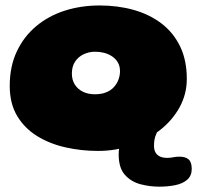

<svg xmlns="http://www.w3.org/2000/svg" viewBox="-20 -536 767 720"><path d="M348 30Q284.5 30 225 16.5Q165.5 3 118.5 -26.2Q71.5 -55.5 44 -101.8Q16.5 -148 16.5 -214Q16.5 -286.5 42.8 -342.5Q69 -398.5 115 -437.2Q161 -476 222.2 -495.8Q283.5 -515.5 353.5 -515.5Q422 -515.5 481.5 -498.8Q541 -482 585.8 -447.8Q630.5 -413.5 655.5 -361.8Q680.5 -310 680.5 -240Q680.5 -183 653.5 -133.8Q626.5 -84.5 579.8 -48Q533 -11.5 473.2 9.2Q413.5 30 348 30ZM336 -182.5Q360.5 -182.5 378.2 -189.8Q396 -197 407.2 -209.5Q418.5 -222 424.2 -237.5Q430 -253 430 -269Q430 -288 422 -301.8Q414 -315.5 400.5 -324.5Q387 -333.5 370.8 -337.8Q354.5 -342 337 -342Q313.5 -342 293.5 -332.5Q273.5 -323 261.5 -304.8Q249.5 -286.5 249.5 -260.5Q249.5 -237 260.2 -219.5Q271 -202 290.5 -192.2Q310 -182.5 336 -182.5ZM577 164Q541.5 164 506.5 154.8Q471.5 145.5 448.2 119.5Q425 93.5 425 42.5Q425 22.5 432.2 -5Q439.5 -32.5 455 -57.5Q470 -81 485.8 -92.5Q501.5 -104 526 -104Q553 -104 563 -93Q573 -82 573 -67Q573 -47.5 565.2 -31.5Q557.5 -15.5 557.5 11.5Q557.5 24 562.2 34Q567 44 578 50Q589 56 607 56Q619.5 56 629.2 53.8Q639 51.5 654 51.5Q675 51.5 687 61.5Q699 71.5 699 97.5Q699 123 682.2 137.8Q665.5 152.5 637.8 158.2Q610 164 577 164Z"/></svg>

Font: Gluten ExtraBold
Style: Regular
Weight: 800
Designer: Tyler Finck
Foundry: Etcetera Type Company
Version: Version 1.300